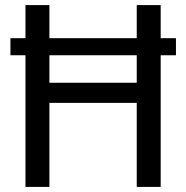

<svg xmlns="http://www.w3.org/2000/svg" viewBox="-20 -709 731 754"><path d="M21 -492V-559H80V-689H174V-559H517V-689H611V-559H671V-492H611V25H517V-305H174V25H80V-492ZM174 -384H517V-492H174Z"/></svg>

Font: LINE Seed Sans KR Regular
Style: Regular
Weight: 400
Designer: LINE VX Design & Sandoll Inc & Dalton Maag Ltd
Foundry: Sandoll Inc.
Version: Version 1.000